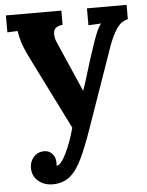

<svg xmlns="http://www.w3.org/2000/svg" viewBox="-54 -544 659 859"><g transform="rotate(-5 275.5 -114.5)"><path d="M148 271Q110 271 83.5 248.5Q57 226 57 189Q57 162 74.5 141.5Q92 121 120 120Q142 119 157.5 134.5Q173 150 173 177Q173 180 173 183Q173 186 172 190Q174 190 177 189Q195 183 217 137Q240 90 257 26L99 -291Q71 -347 62.5 -375.5Q54 -404 51 -426L5 -424V-500H254V-436Q217 -432 213.5 -408Q210 -384 222 -358L320 -134Q330 -160 346 -214.5Q362 -269 384 -333Q390 -352 401.5 -381.5Q413 -411 426 -427L369 -424V-500H547V-436Q516 -429 495.5 -398Q475 -367 459 -322L334 35Q306 116 281 168.5Q256 221 225 246Q194 271 148 271Z"/></g></svg>

Font: Lora
Style: Bold
Weight: 700
Designer: Olga Karpushina, Alexei Vanyashin (Cyrillic)
Foundry: Cyreal
Version: Version 3.006; ttfautohint (v1.8.4.7-5d5b);gftools[0.9.30]